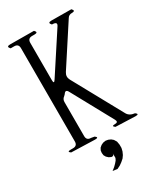

<svg xmlns="http://www.w3.org/2000/svg" viewBox="-230 -843 959 1121"><g transform="rotate(-30 250.0 -282.5)"><path d="M253.9 14.6 269.5 21.5 282.2 32.2 293 49.8 296.9 72.3V94.7L292 115.2L283.2 134.8L271.5 151.4L254.9 166L237.3 178.7L215.8 189.5L184.6 185.5L204.1 169.9L218.8 155.3L230.5 141.6L237.3 127.9V114.3V96.7Q237.3 114.3 219.7 111.3L205.1 104.5L192.4 92.8L184.6 79.1L182.6 62.5L184.6 46.9L192.4 32.2L205.1 21.5L219.7 14.6L237.3 11.7ZM29.3 -29.3Q6.8 -44.9 35.2 -44.9H50.8Q80.1 -44.9 80.1 -74.2V-325.2V-703.1Q80.1 -732.4 50.8 -732.4H27.3Q6.8 -753.9 36.1 -753.9L196.3 -752.9Q216.8 -732.4 187.5 -732.4H171.9Q142.6 -732.4 142.6 -703.1V-451.2Q142.6 -421.9 158.2 -446.3L329.1 -708Q344.7 -732.4 305.7 -732.4Q285.2 -753.9 314.5 -753.9L448.2 -752.9Q468.8 -732.4 439.5 -732.4Q419.9 -732.4 410.2 -716.8L237.3 -451.2Q221.7 -426.8 235.4 -401.4L417 -70.3Q430.7 -44.9 466.8 -41Q489.3 -24.4 460.9 -24.4L328.1 -29.3Q305.7 -44.9 334 -44.9Q358.4 -44.9 346.7 -66.4L196.3 -341.8Q182.6 -367.2 167 -342.8L158.2 -334Q142.6 -323.2 142.6 -303.7V-74.2Q142.6 -44.9 171.9 -44.9L194.3 -41Q216.8 -24.4 188.5 -24.4Z"/></g></svg>

Font: B2 Hana
Style: Regular
Weight: 500
Version: 2020-08-05; (max)